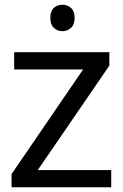

<svg xmlns="http://www.w3.org/2000/svg" viewBox="-20 -793 519 813"><path d="M29 0V-56L332 -499H40V-572H443V-515L140 -73H451V0ZM245 -773Q265 -773 280.5 -759.5Q296 -746 296 -717Q296 -689 280.5 -675Q265 -661 245 -661Q223 -661 208 -675Q193 -689 193 -717Q193 -746 208 -759.5Q223 -773 245 -773Z"/></svg>

Font: odia115
Style: Regular
Weight: 400
Designer: Amélie Bonet and Sol Matas
Foundry: Google LLC
Version: Version 2.003